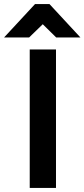

<svg xmlns="http://www.w3.org/2000/svg" viewBox="-62 -923 415 943"><path d="M81 -739H-42L110 -903H181L333 -739H214L148 -804ZM213 -680V0H84V-680Z"/></svg>

Font: Palanquin Dark
Style: Regular
Weight: 400
Designer: Pria Ravichandran
Version: Version 1.001